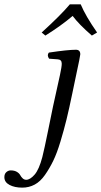

<svg xmlns="http://www.w3.org/2000/svg" viewBox="-98 -664 465 880"><path d="M251 -320 233 -234Q219 -166 207 -117Q195 -68 179 -15Q163 38 146 73Q129 108 108 138Q87 168 61 182Q35 196 4 196Q-31 196 -54.5 183.5Q-78 171 -78 148Q-78 133 -69 125Q-60 117 -49 117Q-32 117 -21 123.5Q-10 130 -5.5 138.5Q-1 147 6 153.5Q13 160 22 160Q40 160 60.5 136.5Q81 113 96 56Q106 16 121.5 -61Q137 -138 145 -176L177 -321Q185 -358 185 -372Q185 -391 167 -392L127 -395Q116 -411 126 -423Q213 -436 250 -436Q270 -436 270 -415Q270 -408 251 -320ZM272 -644Q294 -591 347 -515L323 -501Q263 -553 235 -591Q182 -546 110 -501L93 -515Q181 -595 222 -644Z"/></svg>

Font: Linux Libertine O
Style: Italic
Weight: 400
Italic angle: -12°
Designer: Philipp H. Poll
Foundry: Philipp H. Poll
Version: Version 5.1.6